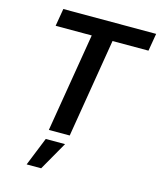

<svg xmlns="http://www.w3.org/2000/svg" viewBox="-137 -826 968 1159"><g transform="rotate(15 346.5 -246.5)"><path d="M94.2 -617.7 112.8 -727.5H692.9L674.3 -617.7H449.7L347.7 0H217.3L319.8 -617.7ZM141.6 235.8 213.4 57.6H334L232.4 235.8Z"/></g></svg>

Font: Inter 18pt SemiBold
Style: Italic
Weight: 600
Italic angle: -9.3988°
Designer: Rasmus Andersson
Foundry: rsms
Version: Version 4.001;git-66647c0bb